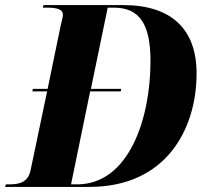

<svg xmlns="http://www.w3.org/2000/svg" viewBox="-55 -734 809 754"><path d="M-35 0H296C596 0 717 -225 717 -446C717 -621 616 -714 430 -714H116L113 -704H126C167 -704 192 -699 192 -675C192 -666 187 -651 183 -632L132 -385H74L72 -375H130L65 -65C55 -17 19 -10 -18 -10H-32ZM248 -10H224L299 -375H419L421 -385H302L368 -704H392C494 -704 536 -638 536 -494C536 -264 449 -10 248 -10Z"/></svg>

Font: Noto Serif Display SemiCondensed ExtraBold
Style: Italic
Weight: 800
Width: 4
Italic angle: -12°
Designer: Monotype Design Team
Foundry: Monotype Imaging Inc.
Version: Version 2.009